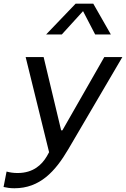

<svg xmlns="http://www.w3.org/2000/svg" viewBox="-46 -826 691 1052"><path d="M206.5 -637H292.5L409 -765L475.5 -637H561.5L465 -806H368.5ZM-26.5 198.5C-9 202.5 9.5 205.5 33 205.5C172.5 205.5 256.5 113.5 328 -8L624.5 -513.5H525.5L296 -112H289L193 -513.5H94.5L223 8L210.5 30.5C183.5 76 137 122 50.5 122C27.5 122 8.5 119 -10 114Z"/></svg>

Font: Monaspace Neon
Style: Italic
Weight: 400
Italic angle: -11°
Designer: Riley Cran & the Lettermatic Team
Foundry: Lettermatic
Version: Version 1.200 (Monaspace Neon)